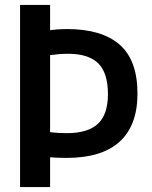

<svg xmlns="http://www.w3.org/2000/svg" viewBox="-20 -760 616 780"><path d="M61.5 0V-740H183.5V-637.5Q197.5 -639.5 215.8 -640.8Q234 -642 252 -642Q393 -642 465.8 -578.8Q538.5 -515.5 538.5 -379.5Q538.5 -250.5 466 -184.5Q393.5 -118.5 250.5 -118.5Q231.5 -118.5 216 -119.2Q200.5 -120 183.5 -121V0ZM251.5 -219Q336.5 -219 377.5 -256.8Q418.5 -294.5 418.5 -377.5Q418.5 -464 379 -502.8Q339.5 -541.5 257 -541.5Q236 -541.5 218.5 -540Q201 -538.5 183.5 -536V-223Q200 -221 216.5 -220Q233 -219 251.5 -219Z"/></svg>

Font: Encode Sans SC Condensed SemiBold
Style: Regular
Weight: 600
Width: 3
Designer: Multiple Designers
Foundry: Impallari Type
Version: Version 3.002